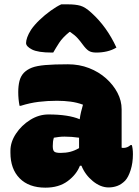

<svg xmlns="http://www.w3.org/2000/svg" viewBox="-20 -854 640 884"><path d="M540 -351V-174Q542 -173 549 -173Q566 -173 581 -186H587Q589 -180 590.5 -169Q592 -158 592 -144Q592 -104 581.5 -71Q571 -38 556 -22Q539 -5 520 2Q501 9 480 9Q443 9 407.5 -20Q372 -49 355 -91H348Q332 -50 291.5 -20Q251 10 189 10Q113 10 70.5 -33Q28 -76 28 -151V-160Q28 -200 53.5 -238.5Q79 -277 119 -302Q159 -327 203 -327Q249 -327 285 -321.5Q321 -316 347 -305Q349 -321 353 -338Q357 -355 362 -372Q335 -382 305.5 -386Q276 -390 242 -390Q198 -390 157.5 -385Q117 -380 76 -367H70Q64 -397 64 -430Q64 -458 69.5 -480.5Q75 -503 90 -519Q105 -534 127 -542.5Q149 -551 188.5 -554.5Q228 -558 293 -558Q345 -558 390 -540.5Q435 -523 468.5 -493Q502 -463 521 -426.5Q540 -390 540 -351ZM223 -180Q223 -162 230 -156Q237 -150 259 -150Q283 -150 303 -155Q323 -160 344 -172V-220Q310 -225 277 -225Q264 -225 251.5 -223.5Q239 -222 228 -220Q225 -210 224 -201.5Q223 -193 223 -182ZM262 -834H293Q328 -834 350.5 -827.5Q373 -821 401 -795Q472 -731 516 -635Q496 -623 472.5 -617.5Q449 -612 423 -612Q401 -612 388.5 -620Q376 -628 360 -650Q350 -664 337.5 -678Q325 -692 303 -707H300Q268 -681 252.5 -657Q237 -633 225 -612H219Q155 -612 127.5 -626Q100 -640 100 -656Q100 -667 105.5 -682.5Q111 -698 123 -717Q138 -739 162 -762Q186 -785 213 -804.5Q240 -824 262 -834Z"/></svg>

Font: Recursive Mn Csl St Blk
Style: Regular
Weight: 900
Monospace: yes
Version: Version 1.079;hotconv 1.0.112;makeotfexe 2.5.65598; ttfautoh